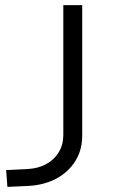

<svg xmlns="http://www.w3.org/2000/svg" viewBox="-20 -725 465 752"><path d="M9 7 4 -59 88 -63Q129 -65 160.5 -82Q192 -99 210 -128.5Q228 -158 228 -197V-705H302V-193Q302 -138 275.5 -95Q249 -52 202.5 -26.5Q156 -1 95 3Z"/></svg>

Font: Nunito Sans 7pt SemiExpanded Light
Style: Regular
Weight: 300
Width: 6
Designer: Vernon Adams
Foundry: Vernon Adams
Version: Version 3.101;gftools[0.9.27]